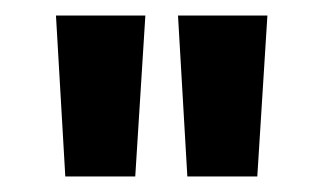

<svg xmlns="http://www.w3.org/2000/svg" viewBox="-20 -667 416 247"><path d="M52 -647 64 -440H154L167 -647ZM209 -647 221 -440H311L324 -647Z"/></svg>

Font: sklik
Style: Regular
Weight: 400
Designer: Joe Prince
Foundry: Joe Prince
Version: Version 1.001